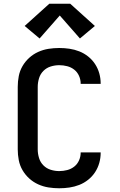

<svg xmlns="http://www.w3.org/2000/svg" viewBox="-20 -1000 640 1028"><path d="M297 8Q268 8 239.5 3.5Q211 -1 184.5 -13Q158 -25 136.5 -44.5Q115 -64 100.5 -89Q86 -114 80.5 -142.5Q75 -171 75 -200V-535Q75 -564 80.5 -592.5Q86 -621 100.5 -646Q115 -671 136.5 -690.5Q158 -710 184.5 -722Q211 -734 239.5 -738.5Q268 -743 297 -743Q325 -743 352 -739Q379 -735 404.5 -725Q430 -715 452 -697.5Q474 -680 489 -657Q504 -634 511.5 -607.5Q519 -581 519 -553Q519 -553 519 -552.5Q519 -552 519 -551H412Q412 -552 412 -552Q412 -552 412 -552Q412 -574 403 -594Q394 -614 377.5 -627Q361 -640 340 -645.5Q319 -651 297 -651Q274 -651 251.5 -644Q229 -637 212.5 -620.5Q196 -604 189 -581Q182 -558 182 -535V-200Q182 -177 189 -154Q196 -131 212.5 -114.5Q229 -98 251.5 -91Q274 -84 297 -84Q319 -84 340 -89.5Q361 -95 377.5 -108Q394 -121 403 -141Q412 -161 412 -183Q412 -183 412 -183Q412 -183 412 -184H519Q519 -183 519 -182.5Q519 -182 519 -182Q519 -154 511.5 -127.5Q504 -101 489 -78Q474 -55 452 -37.5Q430 -20 404.5 -10Q379 0 352 4Q325 8 297 8ZM192 -794 112 -861 244 -980H356L488 -861L408 -794L300 -917Z"/></svg>

Font: Iosevka Curly SmBdEx
Style: Regular
Weight: 600
Width: 7
Monospace: yes
Designer: Belleve Invis
Foundry: Belleve Invis
Version: Version 11.1.0; ttfautohint (v1.8.3)